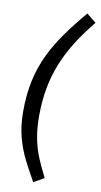

<svg xmlns="http://www.w3.org/2000/svg" viewBox="-106 -894 570 1083"><g transform="rotate(10 178.5 -352.0)"><path d="M303 -847 357 -803Q300 -733 258.5 -667Q217 -601 189.5 -532.5Q162 -464 148.5 -389.5Q135 -315 135 -229Q135 -157 146.5 -100Q158 -43 179 7Q200 57 227 109L167 143Q135 87 106.5 31Q78 -25 60 -91Q42 -157 42 -240Q42 -338 59.5 -418Q77 -498 110.5 -568Q144 -638 192.5 -706Q241 -774 303 -847Z"/></g></svg>

Font: Fira Sans Variable
Style: Italic
Weight: 397
Italic angle: -8°
Designer: Carrois Corporate & Edenspiekermann AG
Foundry: Carrois Corporate GbR & Edenspiekermann AG
Version: Version 4.202